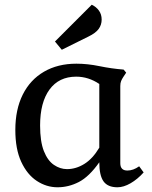

<svg xmlns="http://www.w3.org/2000/svg" viewBox="-20 -780 644 814"><path d="M224 14Q177 14 136 -13Q95 -40 70 -94Q45 -148 45 -229Q45 -316 76.5 -379Q108 -442 166.5 -476Q225 -510 304 -510Q351 -510 402 -499.5Q453 -489 504 -485L515 -472L503 -454Q497 -445 493.5 -436.5Q490 -428 490 -415V-88Q490 -57 520 -57Q545 -57 570 -75L589 -49Q563 -20 533.5 -3Q504 14 478 14Q437 14 419 -11Q401 -36 401 -92Q358 -31 314.5 -8.5Q271 14 224 14ZM264 -63Q302 -63 337.5 -85Q373 -107 401 -154V-424Q355 -455 303 -455Q230 -455 190 -400.5Q150 -346 150 -248Q150 -180 166 -139.5Q182 -99 208.5 -81Q235 -63 264 -63ZM242 -569 213 -604 369 -760Q388 -751 399.5 -735Q411 -719 411 -697Q411 -675 398.5 -657.5Q386 -640 355 -625Z"/></svg>

Font: Gabriela
Style: Regular
Weight: 400
Designer: Eduardo Rodriguez Tunni
Foundry: Eduardo Rodriguez Tunni
Version: Version 2.001;gftools[0.9.26]